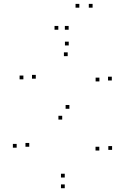

<svg xmlns="http://www.w3.org/2000/svg" viewBox="-20 -972 660 1014"><path d="M343 -732V-752H323V-732ZM103.5 -553V-573H83.5V-553ZM308.5 -340.5V-360.5H288.5V-340.5ZM504.5 -177V-197H484.5V-177ZM322 -34.5V-54.5H302V-34.5ZM134.5 -197V-217H114.5V-197ZM68 -192V-212H48V-192ZM322 22V2H302V22ZM572 -180.5V-200.5H552V-180.5ZM346.5 -397.5V-417.5H326.5V-397.5ZM169 -556.5V-576.5H149V-556.5ZM337.5 -675.5V-695.5H317.5V-675.5ZM505 -542V-562H485V-542ZM570.5 -547V-567H550.5V-547ZM399 -931.5V-951.5H379V-931.5ZM469 -931.5V-951.5H449V-931.5ZM342.5 -815V-835H322.5V-815ZM288 -815V-835H268V-815Z"/></svg>

Font: Monaspace Neon Dots Var
Style: Regular
Weight: 400
Designer: Riley Cran and the Lettermatic Team
Version: Version 1.100 (Monaspace Neon Dots)